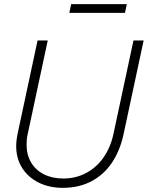

<svg xmlns="http://www.w3.org/2000/svg" viewBox="-20 -893 712 925"><path d="M58 -189Q58 -215 64 -245L161 -698H210L113 -245Q108 -224 108 -196Q108 -147 130 -110Q152 -73 192 -53Q232 -33 285 -33Q345 -33 395 -59.5Q445 -86 478.5 -134Q512 -182 526 -245L623 -698H672L575 -245Q558 -167 519.5 -109.5Q481 -52 421 -20Q361 12 282 12Q218 12 167 -13Q116 -38 87 -83.5Q58 -129 58 -189ZM323 -873H591L582 -831H314Z"/></svg>

Font: Azeret Mono Thin
Style: Italic
Weight: 100
Italic angle: -12°
Designer: Martin Vácha
Foundry: Displaay
Version: Version 1.000; Glyphs 3.0.3, build 3074